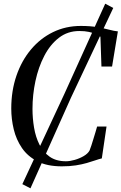

<svg xmlns="http://www.w3.org/2000/svg" viewBox="-20 -892 658 1040"><path d="M315 9Q235.5 9 182.8 -18Q130 -45 99 -90.2Q68 -135.5 54.5 -191.2Q41 -247 41 -304Q41 -400 69 -481.8Q97 -563.5 147.8 -624Q198.5 -684.5 267.2 -718Q336 -751.5 417.5 -751.5Q469 -751.5 506.5 -745Q544 -738.5 571 -731.2Q598 -724 618.5 -722L587 -531.5H529.5L524 -693Q513.5 -700 498.5 -707.2Q483.5 -714.5 461.5 -719.2Q439.5 -724 409.5 -724Q346.5 -724 299 -687.2Q251.5 -650.5 219.8 -589.2Q188 -528 172 -453.2Q156 -378.5 156 -302.5Q156 -251 164.5 -200.5Q173 -150 193.5 -109Q214 -68 249 -43.2Q284 -18.5 337 -18.5Q358.5 -18.5 384.8 -26Q411 -33.5 433.2 -46.5Q455.5 -59.5 465 -76.5Q469.5 -87.5 475 -104.2Q480.5 -121 486 -139.5Q491.5 -158 497 -175.5Q502.5 -193 506 -206.5H557L531.5 -34Q516.5 -30.5 496.2 -23.5Q476 -16.5 450 -9Q424 -1.5 390.5 3.8Q357 9 315 9ZM101 105.5 329 -384 550 -872 593.5 -849 364.5 -363 145 128Z"/></svg>

Font: Merriweather 144pt
Style: Italic
Weight: 400
Italic angle: -7.8°
Version: Version 2.101